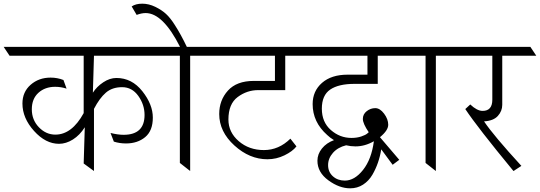

<svg xmlns="http://www.w3.org/2000/svg" viewBox="-72 -930 2936 1044"><path d="M249 -148Q176 -148 113 -218Q50 -288 50 -367Q50 -430 94.5 -469Q139 -508 203 -508Q240 -508 273 -495L290 -448Q260 -458 228 -458Q173 -458 137 -425.5Q101 -393 101 -335.5Q101 -278 139.5 -238Q178 -198 229 -198Q319 -198 383 -315V-627H-20L-52 -675H826L858 -627H439L433 -426Q454 -459 489.5 -482.5Q525 -506 561 -506Q645 -506 702 -434Q759 -362 759 -290.5Q759 -219 717.5 -184.5Q676 -150 613 -150Q578 -150 547 -160L529 -207Q569 -197 600 -197Q714 -197 714 -305Q714 -361 680 -408.5Q646 -456 592 -456Q538 -456 503.5 -426Q469 -396 439 -338V0L383 -41L389 -238Q362 -195 324.5 -171.5Q287 -148 249 -148Z M962 -627V0L906 -44V-627H755L723 -675H907Q814 -859 720 -859Q698 -859 671 -849L644 -895Q666 -910 701.5 -910Q737 -910 772 -893Q807 -876 830.5 -854.5Q854 -833 878 -795Q911 -744 944 -675H1112L1144 -627Z M1479 -627V-440H1332Q1271 -440 1220.5 -402.5Q1170 -365 1170 -280Q1170 -211 1226 -162.5Q1282 -114 1363 -114Q1444 -114 1507 -176L1540 -134Q1519 -107 1475 -85.5Q1431 -64 1382 -64Q1285 -64 1202.5 -139Q1120 -214 1120 -310Q1120 -385 1167.5 -437.5Q1215 -490 1308 -490H1423V-627H1042L1010 -675H1595L1627 -627Z M1982 -474H1856Q1769 -474 1723.5 -443Q1678 -412 1678 -339Q1678 -266 1727 -223Q1776 -180 1839 -180Q1869 -180 1892.5 -188Q1916 -196 1925 -204L1933 -211Q1901 -258 1901 -283.5Q1901 -309 1922 -325.5Q1943 -342 1968.5 -342Q1994 -342 2016.5 -312Q2039 -282 2039 -251.5Q2039 -221 1994 -184L2099 -61L2063 -34L2001 -118Q1989 -42 1953 20Q1933 54 1902 74Q1871 94 1832 94Q1773 94 1713.5 50.5Q1654 7 1654 -56Q1654 -92 1678.5 -122.5Q1703 -153 1744 -168Q1721 -182 1707 -196Q1628 -266 1628 -364Q1628 -435 1679 -479.5Q1730 -524 1818 -524H1926V-627H1545L1513 -675H2124L2156 -627H1982ZM1861 -134Q1835 -134 1810 -140Q1765 -129 1738.5 -99Q1712 -69 1712 -32Q1712 5 1738 28.5Q1764 52 1803 52Q1856 52 1902 -6Q1948 -64 1961 -162Q1912 -134 1861 -134Z M2298 -627V0L2242 -44V-627H2122L2090 -675H2418L2450 -627Z M2659 -627V-360Q2659 -326 2635 -299.5Q2611 -273 2560 -270Q2610 -195 2763 -28L2720 0Q2523 -239 2458 -337L2485 -362Q2522 -327 2552 -327Q2605 -327 2605 -388V-627H2378L2346 -675H2812L2844 -627Z"/></svg>

Font: Halant Light
Style: Regular
Weight: 300
Designer: Hitesh Malaviya (Devanagari), Satya Rajpurohit (Latin)
Foundry: Indian Type Foundry
Version: Version 1.101;PS 1.0;hotconv 1.0.78;makeotf.lib2.5.61930; tt